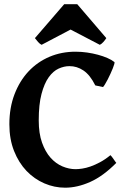

<svg xmlns="http://www.w3.org/2000/svg" viewBox="-20 -875 605 910"><path d="M531.2 -103Q468.8 -40 407.5 -12.7Q346.2 14.6 288.6 14.6Q237.8 14.6 190.2 -5.9Q142.6 -26.4 105.7 -64.9Q68.8 -103.5 46.6 -159.4Q24.4 -215.3 24.4 -286.1Q24.4 -364.3 48.6 -427.7Q72.8 -491.2 115 -536.4Q157.2 -581.5 214.8 -606Q272.5 -630.4 339.8 -629.9Q366.2 -629.9 393.1 -626Q419.9 -622.1 444.3 -615.5Q468.8 -608.9 489 -600.1Q509.3 -591.3 522 -581.1Q523.9 -579.6 521.7 -571.3Q519.5 -563 514.6 -551Q509.8 -539.1 503.4 -525.1Q497.1 -511.2 490.5 -498.5Q483.9 -485.8 478 -476.1Q472.2 -466.3 468.3 -462.4L431.6 -470.2Q407.2 -519.5 375.7 -540.8Q344.2 -562 308.6 -561.5Q283.7 -561.5 257.8 -549.8Q231.9 -538.1 210.9 -508.8Q189.9 -479.5 176.8 -429.9Q163.6 -380.4 163.6 -304.2Q163.6 -242.7 179.2 -199Q194.8 -155.3 219.7 -127.4Q244.6 -99.6 275.9 -86.4Q307.1 -73.2 338.4 -73.2Q351.6 -73.2 369.6 -75.9Q387.7 -78.6 408.9 -85.9Q430.2 -93.3 454.3 -106.2Q478.5 -119.1 503.4 -139.6Q505.9 -137.7 510 -132.3Q514.2 -127 518.3 -120.8Q522.5 -114.7 526.1 -109.6Q529.8 -104.5 531.2 -103ZM483.9 -694.3Q478 -685.1 469.7 -675.8Q461.4 -666.5 453.1 -662.6L314.5 -734.9L177.2 -662.6Q168.9 -666.5 160.6 -675.8Q152.3 -685.1 145.5 -694.3L284.2 -855H346.2Z"/></svg>

Font: Gentium Book Basic
Style: Bold
Weight: 700
Designer: J. Victor Gaultney and Annie Olsen
Foundry: SIL International
Version: Version 1.102; 2013; Maintenance release